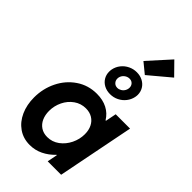

<svg xmlns="http://www.w3.org/2000/svg" viewBox="-307 -1133 1234 1234"><g transform="rotate(45 309.5 -516.0)"><path d="M34.7 -228.5Q34.7 -308.6 68.8 -377.9Q103 -447.3 164.6 -489Q226.1 -530.8 304.2 -530.8Q358.9 -530.8 399.4 -509.8Q439.9 -488.8 463.9 -449.2H467.8L482.4 -522.9H612.8L509.3 0H387.2L400.9 -69.8H397.9Q363.3 -33.2 321 -12.7Q278.8 7.8 231 7.8Q171.9 7.8 127.4 -23.2Q83 -54.2 58.8 -107.9Q34.7 -161.6 34.7 -228.5ZM433.1 -292Q433.1 -328.6 419.4 -356.2Q405.8 -383.8 380.4 -399.2Q355 -414.6 320.8 -414.6Q275.9 -414.6 240 -389.2Q204.1 -363.8 184.1 -322.5Q164.1 -281.2 164.1 -235.4Q164.1 -198.7 177 -169.9Q189.9 -141.1 214.8 -124.5Q239.7 -107.9 274.4 -107.9Q319.3 -107.9 355.5 -134.5Q391.6 -161.1 412.4 -203.6Q433.1 -246.1 433.1 -292ZM258.8 -686.5Q258.8 -698.2 260.7 -708Q266.6 -737.8 285.2 -761Q303.7 -784.2 330.6 -797.1Q357.4 -810.1 387.7 -810.1Q418.5 -810.1 442.9 -797.1Q467.3 -784.2 481 -761.5Q494.6 -738.8 494.6 -711.4Q494.6 -701.7 492.2 -689.5Q486.3 -661.6 468.5 -638.7Q450.7 -615.7 423.6 -602.1Q396.5 -588.4 365.2 -588.4Q334.5 -588.4 310.3 -601.1Q286.1 -613.8 272.5 -636.2Q258.8 -658.7 258.8 -686.5ZM424.8 -707Q424.8 -724.1 413.6 -736.1Q402.3 -748 383.8 -748Q364.7 -748 348.9 -735.4Q333 -722.7 328.6 -703.1Q327.6 -696.3 327.6 -692.9Q327.6 -674.8 339.4 -662.4Q351.1 -649.9 369.6 -649.9Q383.3 -649.9 396.2 -657.5Q409.2 -665 417 -678.2Q424.8 -691.4 424.8 -707ZM366.2 -891.1 499.5 -1038.6 581.5 -955.1 436.5 -833.5Z"/></g></svg>

Font: Reddit Sans Chocolate
Style: Bold Italic
Weight: 700
Italic angle: -11.25°
Designer: Stephen Hutchings
Version: Version 1.013